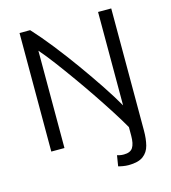

<svg xmlns="http://www.w3.org/2000/svg" viewBox="-126 -795 966 1084"><g transform="rotate(-15 357.0 -253.0)"><path d="M491 187Q475 187 458 184Q441 181 432 178L442 116Q449 118 458.5 120Q468 122 481 122Q519 122 533.5 99.5Q548 77 548 30V-20Q523 -64 487 -120.5Q451 -177 409.5 -238.5Q368 -300 324.5 -361Q281 -422 240.5 -476Q200 -530 166 -569V0H89V-693H151Q201 -639 257 -568Q313 -497 367.5 -421Q422 -345 469.5 -273.5Q517 -202 548 -147V-693H625V21Q625 69 615.5 106.5Q606 144 577 165.5Q548 187 491 187Z"/></g></svg>

Font: Ubuntu Sans
Style: Regular
Weight: 400
Designer: Dalton Maag Ltd
Foundry: Dalton Maag Ltd
Version: Version 1.006; ttfautohint (v1.8.4.7-5d5b)